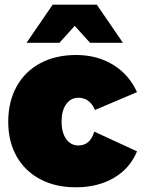

<svg xmlns="http://www.w3.org/2000/svg" viewBox="-20 -789 603 817"><path d="M314 -373Q281 -373 261.5 -345.5Q242 -318 242 -272Q242 -225 261.5 -197.5Q281 -170 314 -170Q364 -170 381 -229L563 -145Q533 -72 464.5 -32Q396 8 302 8Q216 8 151 -26.5Q86 -61 50.5 -124Q15 -187 15 -271Q15 -356 50.5 -420.5Q86 -485 151.5 -520Q217 -555 304 -555Q393 -555 461 -513.5Q529 -472 563 -397L384 -321Q362 -373 314 -373ZM503 -607H363L298 -679L233 -607H93L204 -769H392Z"/></svg>

Font: Argentum Sans Black
Style: Regular
Weight: 900
Designer: Julieta Ulanovsky (Modified by Cristiano Sobral)
Foundry: Julieta Ulanovsky
Version: Version 1.000; ttfautohint (v1.5.65-e2d9)